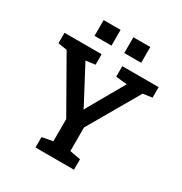

<svg xmlns="http://www.w3.org/2000/svg" viewBox="-204 -1051 1135 1199"><g transform="rotate(30 363.5 -451.0)"><path d="M224.6 0V-75.2L301.8 -89.8V-250L87.9 -625.5L23.4 -635.3V-710.9H291V-635.3L223.1 -626.5L355 -377.4L365.7 -356L367.7 -356.9L377.9 -377L520.5 -626.5L439.9 -635.3V-710.9H702.1V-635.3L635.7 -625.5L424.3 -259.8V-89.8L502 -75.2V0ZM409.7 -788.1V-901.9H531.7V-788.1ZM195.3 -788.1V-901.9H317.4V-788.1Z"/></g></svg>

Font: Roboto Slab Medium
Style: Regular
Weight: 500
Designer: Google
Version: Version 2.001; ttfautohint (v1.8.3)